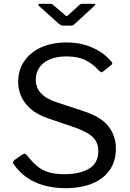

<svg xmlns="http://www.w3.org/2000/svg" viewBox="-20 -974 681 1004"><path d="M498 -604Q472 -635 431 -657Q390 -679 328 -679Q253 -679 210 -646Q167 -613 167 -554Q167 -538 174.5 -517Q182 -496 205 -476Q228 -456 274 -440L419 -392Q510 -362 548 -312.5Q586 -263 586 -196Q586 -132 554 -85.5Q522 -39 463 -14.5Q404 10 321 10Q261 10 210 -4.5Q159 -19 119.5 -46.5Q80 -74 52 -115Q47 -122 48.5 -127.5Q50 -133 58 -139L94 -164Q104 -170 109.5 -170Q115 -170 119 -164Q146 -130 172 -107.5Q198 -85 232.5 -74Q267 -63 317 -63Q396 -63 445 -91.5Q494 -120 494 -186Q494 -211 484 -231.5Q474 -252 450 -269.5Q426 -287 381 -304L229 -356Q174 -375 140 -405Q106 -435 90.5 -471Q75 -507 75 -545Q75 -608 107 -654.5Q139 -701 195.5 -726.5Q252 -752 328 -752Q379 -752 421.5 -740Q464 -728 499.5 -706Q535 -684 562 -653Q566 -649 567 -644Q568 -639 562 -634L516 -598Q511 -595 508 -596.5Q505 -598 498 -604ZM394 -947Q398 -952 402.5 -953Q407 -954 412 -954H471Q486 -954 472 -942L371 -849Q367 -846 363 -843Q359 -840 351 -840H312Q303 -840 298 -843Q293 -846 287 -850L185 -942Q180 -947 180.5 -950.5Q181 -954 187 -954H241Q248 -954 251 -953.5Q254 -953 259 -947L317 -898Q326 -889 329 -889.5Q332 -890 340 -898Z"/></svg>

Font: Libre Franklin
Style: Regular
Weight: 400
Designer: Pablo Impallari, Rodrigo Fuenzalida, Nhung Nguyen
Foundry: Impallari Type
Version: Version 3.000